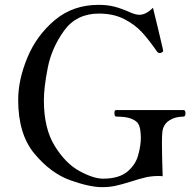

<svg xmlns="http://www.w3.org/2000/svg" viewBox="-20 -759 795 792"><path d="M55 -347Q55 -430 93 -521.5Q131 -613 206 -676Q281 -739 387 -739Q423 -739 452 -731.5Q481 -724 517 -708Q540 -698 555 -698Q582 -698 611 -727Q618 -699 631 -645Q644 -591 651 -560L653 -549Q653 -545 646 -542Q643 -540 639 -540Q633 -540 628 -546Q594 -595 565 -626.5Q536 -658 492 -680.5Q448 -703 388 -703Q295 -703 244 -632Q193 -561 177 -479.5Q161 -398 161 -345Q161 -229 206 -156.5Q251 -84 308.5 -53Q366 -22 405 -22Q471 -22 506 -51.5Q541 -81 551 -123Q561 -159 561 -192Q561 -202 559 -220Q557 -236 550.5 -248Q544 -260 522.5 -269Q501 -278 460 -278Q452 -278 452 -292Q452 -299 453.5 -302Q455 -305 460 -305H737Q745 -305 745 -292Q745 -278 737 -278Q702 -278 678 -262Q654 -246 650 -217Q648 -203 648 -170Q648 -117 651 -32Q645 -33 633 -33Q605 -33 579.5 -27Q554 -21 520 -10Q482 2 456.5 7.5Q431 13 401 13Q350 13 270 -15.5Q190 -44 122.5 -124.5Q55 -205 55 -347Z"/></svg>

Font: Shippori Mincho Medium
Style: Regular
Weight: 500
Designer: FONTDASU
Foundry: FONTDASU / Google Inc. / but / Adobe
Version: Version 3.110; ttfautohint (v1.8.3)